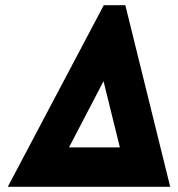

<svg xmlns="http://www.w3.org/2000/svg" viewBox="-20 -720 685 740"><path d="M380 -700 10 0H636L463 -700ZM379 -407 442 -152H246Z"/></svg>

Font: Unageo
Style: ExtraBold-Italic
Weight: 800
Designer: Richard Sepsi
Foundry: Richard Sepsi
Version: Version 2.000